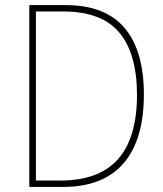

<svg xmlns="http://www.w3.org/2000/svg" viewBox="-20 -734 640 754"><path d="M95 0V-714H237Q393 -714 469 -624.5Q545 -535 545 -363Q545 -185 465 -92.5Q385 0 228 0ZM217 -25Q369 -25 443.5 -109Q518 -193 518 -362Q518 -522 449 -605.5Q380 -689 227 -689H121V-25Z"/></svg>

Font: Noto Sans Mono Thin
Style: Regular
Weight: 100
Designer: Monotype Design Team
Foundry: Monotype Imaging Inc.
Version: Version 2.014